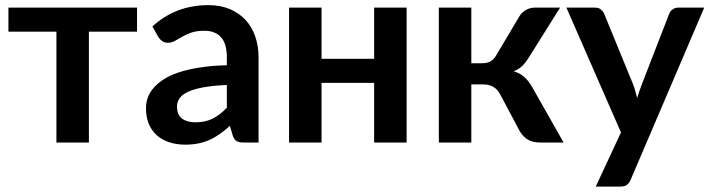

<svg xmlns="http://www.w3.org/2000/svg" viewBox="-20 -542 2698 730"><path d="M501 -421.5H318V0H194.5V-421.5H12V-513H501Z M559.5 -441.5Q648 -522.5 772.5 -522.5Q817.5 -522.5 853 -507.8Q888.5 -493 913 -466.8Q937.5 -440.5 950.2 -404Q963 -367.5 963 -324V0H907Q889.5 0 880 -5.2Q870.5 -10.5 865 -26.5L854 -63.5Q834.5 -46 816 -32.8Q797.5 -19.5 777.5 -10.5Q757.5 -1.5 734.8 3.2Q712 8 684.5 8Q652 8 624.5 -0.8Q597 -9.5 577 -27Q557 -44.5 546 -70.5Q535 -96.5 535 -131Q535 -150.5 541.5 -169.8Q548 -189 562.8 -206.5Q577.5 -224 601 -239.5Q624.5 -255 658.8 -266.5Q693 -278 738.5 -285.2Q784 -292.5 842.5 -294V-324Q842.5 -375.5 820.5 -400.2Q798.5 -425 757 -425Q727 -425 707.2 -418Q687.5 -411 672.5 -402.2Q657.5 -393.5 645.2 -386.5Q633 -379.5 618 -379.5Q605 -379.5 596 -386.2Q587 -393 581.5 -402ZM842.5 -219Q789 -216.5 752.5 -209.8Q716 -203 694 -192.5Q672 -182 662.5 -168Q653 -154 653 -137.5Q653 -105 672.2 -91Q691.5 -77 722.5 -77Q760.5 -77 788.2 -90.8Q816 -104.5 842.5 -132.5Z M1526 -513V0H1402.5V-227H1202.5V0H1079V-513H1202.5V-318.5H1402.5V-513Z M1955 -480.5Q1964 -495 1979.5 -504Q1995 -513 2012.5 -513H2109.5L1990 -322.5Q1977.5 -302.5 1964.5 -290.2Q1951.5 -278 1933 -271Q1958 -263.5 1974 -248.8Q1990 -234 2003 -211.5L2123 0H2037.5Q2005 0 1987 -11Q1969 -22 1956.5 -42.5L1881 -184.5Q1871 -203 1855.2 -212Q1839.5 -221 1818.5 -221H1772V0H1648.5V-513H1772V-301.5H1812Q1833 -301.5 1845.8 -309.2Q1858.5 -317 1867.5 -333Z M2657.5 -513 2378 141Q2372.5 154 2363.8 160.8Q2355 167.5 2337 167.5H2245L2341 -38.5L2133.5 -513H2242Q2256.5 -513 2264.8 -506Q2273 -499 2277 -490L2386 -224Q2391.5 -210.5 2395.2 -197Q2399 -183.5 2402.5 -169.5Q2407 -183.5 2411.5 -197.2Q2416 -211 2421.5 -224.5L2524.5 -490Q2528.5 -500 2537.8 -506.5Q2547 -513 2558.5 -513Z"/></svg>

Font: Lato
Style: Bold
Weight: 700
Designer: Lukasz Dziedzic with Adam Twardoch and Botio Nikoltchev
Foundry: tyPoland Lukasz Dziedzic
Version: Version 2.010; 2014-09-01; http://www.latofonts.com/; ttfaut